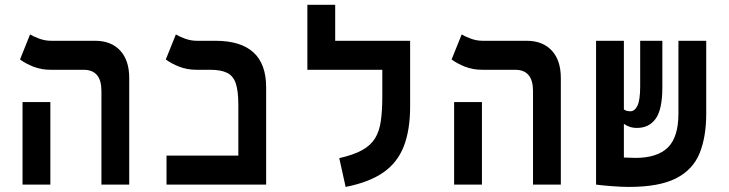

<svg xmlns="http://www.w3.org/2000/svg" viewBox="-20 -752 2970 782"><path d="M393.1 0V-381.8Q393.1 -467.8 320.3 -467.8H186.5Q147.5 -467.8 115.7 -480.5Q84 -493.2 61.5 -509.8L102.5 -611.8Q113.8 -604.5 138.2 -595.2Q162.6 -585.9 188 -585.9H367.2Q432.6 -585.9 469.5 -546.1Q506.3 -506.3 506.3 -434.6V0ZM71.8 0V-336.4H185.1V0Z M658.2 0V-118.2H950.7V-325.7Q950.7 -381.3 940.4 -412.1Q930.2 -442.9 905 -455.3Q879.9 -467.8 835.4 -467.8H780.3Q741.2 -467.8 709.5 -480.5Q677.7 -493.2 655.3 -509.8L696.3 -611.8Q707.5 -604.5 731.9 -595.2Q756.3 -585.9 781.7 -585.9H857.4Q1064 -585.9 1064 -396.5V0Z M1650.4 -585.9V-318.4Q1650.4 -222.2 1624.5 -155.8Q1598.6 -89.4 1540.8 -49.3Q1482.9 -9.3 1387.7 9.3L1361.8 -107.9Q1419.9 -121.1 1454.8 -140.4Q1489.7 -159.7 1507.6 -188.7Q1525.4 -217.8 1531.2 -260Q1537.1 -302.2 1537.1 -360.8V-467.8H1231.9V-732.4H1345.2V-585.9Z M2150.9 0V-381.8Q2150.9 -467.8 2078.1 -467.8H1944.3Q1905.3 -467.8 1873.5 -480.5Q1841.8 -493.2 1819.3 -509.8L1860.4 -611.8Q1871.6 -604.5 1896 -595.2Q1920.4 -585.9 1945.8 -585.9H2125Q2190.4 -585.9 2227.3 -546.1Q2264.2 -506.3 2264.2 -434.6V0ZM1829.6 0V-336.4H1942.9V0Z M2541.5 9.3Q2511.7 9.3 2473.1 6.3Q2434.6 3.4 2408.7 0V-0.5H2407.7V-585.9H2521V-306.2Q2531.2 -298.8 2547.4 -298.8Q2565.4 -298.8 2576.4 -321.8Q2587.4 -344.7 2587.4 -400.9V-585.9H2677.7V-397Q2677.7 -306.2 2650.6 -268.6Q2623.5 -231 2574.7 -231Q2557.6 -231 2544.4 -235.6Q2531.2 -240.2 2521 -247.6V-110.4Q2551.3 -108.9 2567.9 -108.9Q2656.7 -108.9 2700 -151.1Q2743.2 -193.4 2743.2 -289.6V-585.9H2856.4V-289.1Q2856.4 -193.8 2829.1 -127.2Q2801.8 -60.5 2733.4 -25.6Q2665 9.3 2541.5 9.3Z"/></svg>

Font: CaskaydiaCove NFP SemiBold
Style: Regular
Weight: 600
Designer: Aaron Bell
Foundry: Saja Typeworks
Version: Version 2111.001; VTT 6.35;Nerd Fonts 3.1.1